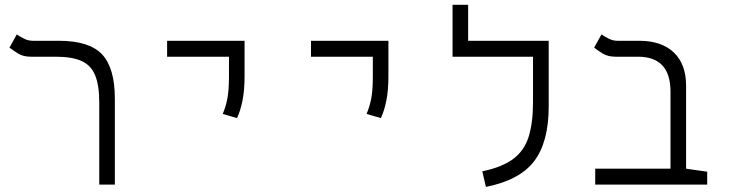

<svg xmlns="http://www.w3.org/2000/svg" viewBox="-20 -752 2970 782"><path d="M447.8 -349.6V0H384.3V-334Q384.3 -404.8 367.4 -445.6Q350.6 -486.3 312 -503.7Q273.4 -521 207 -521H106Q75.2 -521 54.7 -533.4Q34.2 -545.9 18.6 -558.1L48.3 -611.8Q59.6 -604 76.9 -595Q94.2 -585.9 114.3 -585.9H219.7Q343.8 -585.9 395.8 -530.5Q447.8 -475.1 447.8 -349.6Z M945.3 -271 887.2 -288.1Q899.9 -317.9 906.2 -351.6Q912.6 -385.3 912.6 -441.4V-521H660.6V-585.9H976.1V-441.4Q976.1 -385.3 967.8 -343Q959.5 -300.8 945.3 -271Z M1531.2 -271 1473.1 -288.1Q1485.8 -317.9 1492.2 -351.6Q1498.5 -385.3 1498.5 -441.4V-521H1246.6V-585.9H1562V-441.4Q1562 -385.3 1553.7 -343Q1545.4 -300.8 1531.2 -271Z M2150.9 -585.9H2214.8V-318.4Q2214.8 -173.8 2155.8 -95.9Q2096.7 -18.1 1959 9.3L1944.3 -54.2Q2026.4 -71.3 2071.3 -105.5Q2116.2 -139.6 2133.5 -196.3Q2150.9 -252.9 2150.9 -335.9V-521H1823.2V-732.4H1886.7V-585.9Z M2860.4 -52.7V0H2404.3V-64.9H2710.9V-378.4Q2710.9 -521 2578.6 -521H2487.3Q2456.5 -521 2435.8 -533.4Q2415 -545.9 2399.9 -558.1L2429.7 -611.8Q2440.9 -604 2458.3 -595Q2475.6 -585.9 2495.1 -585.9H2583.5Q2674.3 -585.9 2724.4 -538.3Q2774.4 -490.7 2774.4 -402.8V-64.9Z"/></svg>

Font: Cascadia Mono PL Light
Style: Regular
Weight: 300
Monospace: yes
Designer: Aaron Bell
Foundry: Saja Typeworks
Version: Version 2404.023; ttfautohint (v1.8.4)